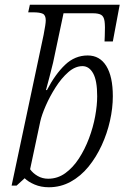

<svg xmlns="http://www.w3.org/2000/svg" viewBox="-20 -780 531 810"><path d="M186 10Q153 10 126 -1.5Q99 -13 84 -28L50 3H29L164 -633Q173 -679 173 -694Q173 -716 160.5 -722Q148 -728 120 -728H99L106 -760H485L456 -605H421L422 -628Q424 -671 421 -691Q418 -711 406.5 -717.5Q395 -724 372 -724H248L204 -516Q197 -487 188.5 -454.5Q180 -422 174 -400H178Q213 -467 254.5 -506.5Q296 -546 350 -546Q401 -546 428.5 -501.5Q456 -457 456 -374Q456 -324 444 -270.5Q432 -217 409 -167Q386 -117 353.5 -77Q321 -37 278.5 -13.5Q236 10 186 10ZM183 -26Q223 -26 255.5 -49.5Q288 -73 313 -111.5Q338 -150 355.5 -196.5Q373 -243 381.5 -289.5Q390 -336 390 -374Q390 -440 373 -470.5Q356 -501 328 -501Q297 -501 268 -475.5Q239 -450 214.5 -411.5Q190 -373 173 -334Q156 -295 150 -268L107 -66Q119 -49 139 -37.5Q159 -26 183 -26Z"/></svg>

Font: Noto Serif SemiCondensed Light
Style: Italic
Weight: 300
Width: 4
Italic angle: -12°
Designer: Monotype Design Team
Foundry: Monotype Imaging Inc.
Version: Version 2.013; ttfautohint (v1.8.4.7-5d5b)